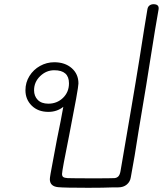

<svg xmlns="http://www.w3.org/2000/svg" viewBox="-20 -891 774 913"><path d="M734 -846Q721 -775 693 -597Q675 -481 658 -382L639 -268Q620 -143 602 -48Q599 -27 583 -13.5Q567 0 542 0H520Q472 2 399 2Q286 2 256 -1Q217 -5 217 -39Q217 -50 231 -122Q245 -194 251 -229Q271 -325 281 -383Q251 -359 210 -359Q161 -359 131 -388.5Q101 -418 101 -462Q101 -499 120 -529.5Q139 -560 170.5 -577.5Q202 -595 238 -595Q289 -595 321 -567Q353 -539 353 -494Q353 -472 309 -248Q275 -80 275 -64Q275 -53 281 -49Q287 -45 302 -44Q330 -43 432 -43Q503 -43 524 -44Q536 -45 543 -52.5Q550 -60 553 -77L605 -381Q615 -440 625 -500Q635 -560 643 -610Q669 -777 681 -847Q683 -859 691 -865Q699 -871 710 -871Q738 -871 734 -846ZM308 -495Q308 -557 238 -557Q200 -557 171 -529Q142 -501 142 -462Q142 -434 159.5 -416Q177 -398 210 -398Q251 -398 279.5 -425.5Q308 -453 308 -495Z"/></svg>

Font: Mali Light
Style: Italic
Weight: 300
Italic angle: -10°
Version: Version 1.000; ttfautohint (v1.6)